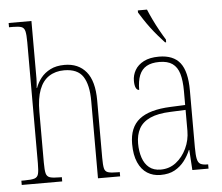

<svg xmlns="http://www.w3.org/2000/svg" viewBox="-54 -827 1040 898"><g transform="rotate(-5 466.5 -378.0)"><path d="M13 0V-20H27Q60 -20 74.5 -24.5Q89 -29 93 -44.5Q97 -60 97 -95V-663Q97 -698 93 -714.5Q89 -731 76 -735.5Q63 -740 37 -740H18V-760H125V-491Q125 -485 124.5 -477Q124 -469 123.5 -461.5Q123 -454 122 -446H124Q133 -471 150 -492.5Q167 -514 194.5 -528Q222 -542 261 -542Q326 -542 362.5 -498Q399 -454 399 -363V-94Q399 -60 402.5 -44.5Q406 -29 420 -24.5Q434 -20 464 -20H475V0H371V-363Q371 -439 345.5 -478Q320 -517 257 -517Q216 -517 186 -497.5Q156 -478 140.5 -437.5Q125 -397 125 -333V-95Q125 -60 129 -44.5Q133 -29 147.5 -24.5Q162 -20 194 -20H203V0Z M664 10Q629 10 602 -7Q575 -24 559.5 -59Q544 -94 544 -146Q544 -224 591.5 -261.5Q639 -299 738 -303L807 -306V-371Q807 -421 797.5 -453Q788 -485 765.5 -501Q743 -517 704 -517Q667 -517 644 -504Q621 -491 610 -464Q599 -437 599 -395Q589 -395 583.5 -406.5Q578 -418 578 -439Q578 -466 591.5 -489.5Q605 -513 633 -527.5Q661 -542 704 -542Q772 -542 803.5 -501.5Q835 -461 835 -372V-105Q835 -68 839 -50Q843 -32 854 -26Q865 -20 886 -20H890V0H814L808 -95H806Q795 -68 776.5 -44Q758 -20 731 -5Q704 10 664 10ZM667 -15Q708 -15 739 -39Q770 -63 788.5 -102Q807 -141 807 -185V-283L737 -280Q677 -278 640.5 -261.5Q604 -245 588 -215.5Q572 -186 572 -146Q572 -109 582 -79Q592 -49 613 -32Q634 -15 667 -15ZM739 -606Q726 -620 709 -639.5Q692 -659 675.5 -681Q659 -703 646 -723Q633 -743 625 -756V-766H668Q677 -744 690 -717Q703 -690 717.5 -664Q732 -638 744 -619V-606Z"/></g></svg>

Font: Noto Serif Khmer Condensed Thin
Style: Regular
Weight: 250
Width: 3
Designer: Danh Hong and the Monotype Design Team
Foundry: Monotype Imaging Inc.
Version: Version 2.004